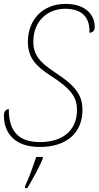

<svg xmlns="http://www.w3.org/2000/svg" viewBox="-28 -744 506 985"><path d="M176 10C312 10 395 -61 395 -180C395 -258 358 -305 252 -374C179 -423 143 -460 143 -530C143 -640 220 -699 306 -699C411 -699 433 -636 431 -576C446 -576 458 -586 458 -606C458 -663 417 -724 308 -724C188 -724 115 -639 115 -530C115 -446 158 -404 231 -356C341 -286 367 -242 367 -180C367 -75 294 -15 177 -15C60 -15 17 -78 17 -185C2 -183 -8 -172 -8 -151C-8 -65 44 10 176 10ZM101 210 100 221H112C135 184 177 107 192 69V61H158C142 108 121 168 101 210Z"/></svg>

Font: Noto Serif SemiCondensed Thin
Style: Italic
Weight: 100
Width: 4
Italic angle: -12°
Designer: Monotype Design Team
Foundry: Monotype Imaging Inc.
Version: Version 2.013